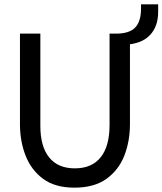

<svg xmlns="http://www.w3.org/2000/svg" viewBox="-20 -855 749 885"><path d="M72 -283V-700H166V-275Q166 -180 206.5 -129.5Q247 -79 325 -79Q403 -79 444 -130Q485 -181 485 -279V-700H579V-283Q579 -204 553 -137.5Q527 -71 470.5 -30.5Q414 10 323 10Q234 10 179 -30.5Q124 -71 98 -137.5Q72 -204 72 -283ZM558 -649 515 -685V-700Q576 -700 603 -728Q630 -756 630 -815V-835H709V-800Q709 -733 671 -693Q633 -653 558 -649Z"/></svg>

Font: Haskoy Medium
Style: Regular
Weight: 500
Designer: Ertekin Erdin
Foundry: Ertekin Erdin
Version: Version 1.500; ttfautohint (v1.8.3)